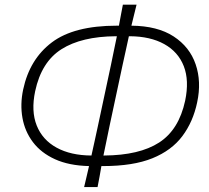

<svg xmlns="http://www.w3.org/2000/svg" viewBox="-20 -756 872 800"><path d="M330.5 23.5Q336 0.5 341 -21Q346 -42.5 351 -64Q267.5 -66 209.2 -92.5Q151 -119 117.2 -163.8Q83.5 -208.5 73.5 -265Q63.5 -321.5 76.5 -383Q103.5 -509.5 195.8 -579.2Q288 -649 466.5 -649H475.5Q479.5 -670.5 483.5 -692Q487.5 -713.5 492 -736.5H549Q542.5 -710.5 537.8 -691Q533 -671.5 527.5 -649Q636.5 -648 703.5 -604.2Q770.5 -560.5 795.2 -488Q820 -415.5 801.5 -329.5Q784.5 -248.5 739.8 -188.8Q695 -129 614.8 -96.5Q534.5 -64 409.5 -64H402.5Q398.5 -40.5 394.8 -20Q391 0.5 386.5 23.5ZM436 -229Q429.5 -197 423.2 -166.8Q417 -136.5 411 -108H414Q561 -109 643.2 -162.2Q725.5 -215.5 751.5 -336.5Q769 -420.5 745.8 -480.2Q722.5 -540 664.5 -572.2Q606.5 -604.5 521 -605H517Q511 -576.5 504.2 -546.2Q497.5 -516 490.5 -484ZM126.5 -376Q109 -293 133 -233Q157 -173 215.8 -140.8Q274.5 -108.5 361 -108Q367.5 -136.5 374 -166.8Q380.5 -197 387.5 -229L442 -484Q448.5 -516 454.8 -546.2Q461 -576.5 467 -605H462.5Q320 -604 236.2 -551Q152.5 -498 126.5 -376Z"/></svg>

Font: Commissioner Loud ExtraLight
Style: Italic
Weight: 200
Italic angle: -12°
Designer: Kostas Bartsokas
Foundry: Kostas Bartsokas
Version: Version 1.000; ttfautohint (v1.8.3)